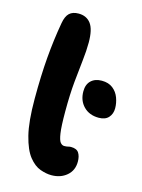

<svg xmlns="http://www.w3.org/2000/svg" viewBox="-117 -828 671 907"><g transform="rotate(15 218.5 -374.5)"><path d="M225 11Q200 11 170.5 0.5Q141 -10 115 -42.5Q89 -75 72.5 -140.5Q56 -206 56 -317Q56 -431 63.5 -520.5Q71 -610 86 -695Q92 -730 108 -745Q124 -760 153 -760Q192 -760 213 -732Q234 -704 234 -640Q234 -600 228.5 -552.5Q223 -505 217 -443Q211 -381 211 -297Q211 -225 216 -191.5Q221 -158 229.5 -148Q238 -138 248 -138Q260 -138 267 -140Q274 -142 281 -142Q309 -142 319.5 -125.5Q330 -109 330 -83Q330 -40 300 -14.5Q270 11 225 11ZM371 -309Q325 -309 297 -337.5Q269 -366 269 -411Q269 -445 288.5 -463.5Q308 -482 341 -482Q374 -482 395 -465.5Q416 -449 425.5 -423.5Q435 -398 435 -372Q435 -345 419 -327Q403 -309 371 -309Z"/></g></svg>

Font: Shantell Sans Normal
Style: Bold
Weight: 700
Designer: Stephen Nixon, Anya Danilova, Shantell Martin
Foundry: Arrow Type
Version: Version 1.009;[a7da0bfa3]